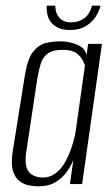

<svg xmlns="http://www.w3.org/2000/svg" viewBox="-20 -650 397 678"><path d="M114 8Q102 8 84 5Q66 2 50 -9.5Q34 -21 26 -46Q18 -71 25 -116L68 -385Q77 -441 96 -466Q115 -491 140 -497.5Q165 -504 191 -504Q223 -504 251 -493Q279 -482 286 -456L291 -495H340L270 0H227L239 -85Q231 -65 216 -43.5Q201 -22 176.5 -7Q152 8 114 8ZM131 -23Q155 -23 174 -36.5Q193 -50 206 -71Q219 -92 227.5 -115Q236 -138 241 -157Q246 -176 247 -185L280 -419Q278 -425 271.5 -438Q265 -451 249.5 -462.5Q234 -474 201 -474Q166 -474 148.5 -461Q131 -448 124 -425.5Q117 -403 112 -374L72 -109Q68 -79 73 -61.5Q78 -44 89 -36Q100 -28 111.5 -25.5Q123 -23 131 -23ZM227 -544Q200 -544 183 -553Q166 -562 157.5 -575Q149 -588 146.5 -603Q144 -618 145 -630H175Q176 -601 191 -586Q206 -571 231 -571Q258 -571 277.5 -585.5Q297 -600 305 -630H335Q331 -612 318.5 -592Q306 -572 283.5 -558Q261 -544 227 -544Z"/></svg>

Font: Alumni Sans Light
Style: Italic
Weight: 300
Italic angle: -8°
Version: Version 1.016